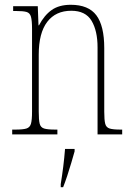

<svg xmlns="http://www.w3.org/2000/svg" viewBox="-20 -562 556 803"><path d="M31 0V-20H44Q76 -20 90.5 -24.5Q105 -29 109.5 -44.5Q114 -60 114 -95V-441Q114 -476 109.5 -492Q105 -508 91 -512Q77 -516 47 -516H35V-536H138L141 -456H143Q165 -498 196 -520Q227 -542 276 -542Q350 -542 383 -498Q416 -454 416 -361V-95Q416 -60 420 -44.5Q424 -29 438.5 -24.5Q453 -20 484 -20H491V0H388V-364Q388 -433 363 -475Q338 -517 278 -517Q213 -517 177.5 -470.5Q142 -424 142 -333V-95Q142 -60 146 -44.5Q150 -29 164.5 -24.5Q179 -20 211 -20H220V0ZM234 208Q240 171 244.5 135Q249 99 252 61H292V71Q286 92 278 119.5Q270 147 261 174Q252 201 244 221H234Z"/></svg>

Font: Noto Serif Thai Condensed Thin
Style: Regular
Weight: 100
Width: 3
Designer: Monotype Design Team
Foundry: Monotype Imaging Inc.
Version: Version 2.001; ttfautohint (v1.8.4.7-5d5b)